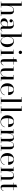

<svg xmlns="http://www.w3.org/2000/svg" viewBox="3014 -3814 810 6878"><g transform="rotate(90 3419.0 -375.0)"><path d="M35 -13.5H98.5V-736.5H35V-750H188.5V-308Q196.5 -348 215.5 -385Q234.5 -422 267.8 -446Q301 -470 353 -470Q410.5 -470 440.5 -450.2Q470.5 -430.5 481.2 -396.5Q492 -362.5 492 -319V-13.5H555.5V0H340V-13.5H403.5V-305.5Q403.5 -347.5 399.8 -380.8Q396 -414 383 -433.2Q370 -452.5 342.5 -452.5Q297.5 -452.5 267.5 -429.5Q237.5 -406.5 220.2 -370.8Q203 -335 195.8 -295.8Q188.5 -256.5 188.5 -224V-13.5H251.5V0H35Z M856.5 -255H922V-304.5Q922 -340.5 916.2 -374.8Q910.5 -409 891.5 -431.2Q872.5 -453.5 832.5 -453.5Q802.5 -453.5 771.5 -445.2Q740.5 -437 718.5 -420.5Q722 -421 725.5 -421Q747 -421 764.8 -407.2Q782.5 -393.5 782.5 -368Q782.5 -338 764.2 -324.5Q746 -311 725.5 -311Q702.5 -311 686.8 -325Q671 -339 671 -366Q671 -397 697 -420Q723 -443 764 -455.5Q805 -468 850.5 -468Q919.5 -468 953.8 -444Q988 -420 999.2 -382.5Q1010.5 -345 1010.5 -304.5V-54Q1010.5 -37 1016.5 -24.8Q1022.5 -12.5 1042.5 -12.5Q1057 -12.5 1074.5 -25.5Q1092 -38.5 1102 -59.5L1109 -47Q1095.5 -22.5 1070.2 -6.2Q1045 10 1010.5 10Q975.5 10 948.8 -8Q922 -26 922 -76.5V-109Q908.5 -54.5 872.8 -22.2Q837 10 778.5 10Q713.5 10 674.8 -23.2Q636 -56.5 636 -113.5Q636 -180.5 693 -217.8Q750 -255 856.5 -255ZM808.5 -13Q837 -13 863 -31.2Q889 -49.5 905.5 -87Q922 -124.5 922 -182V-243.5H856.5Q812.5 -243.5 786 -224Q759.5 -204.5 747.8 -175.8Q736 -147 736 -119.5Q736 -94.5 743.2 -70Q750.5 -45.5 766.5 -29.2Q782.5 -13 808.5 -13Z M1211.5 -736.5H1148V-750H1301.5V-321.5Q1318 -389 1359 -429Q1400 -469 1460 -469Q1513.5 -469 1561 -440.5Q1608.5 -412 1638.2 -358.5Q1668 -305 1668 -230Q1668 -155 1638.2 -101.2Q1608.5 -47.5 1561 -18.8Q1513.5 10 1460 10Q1400 10 1359 -30.5Q1318 -71 1301.5 -138.5V0H1148V-13.5H1211.5ZM1301.5 -230Q1301.5 -159 1321 -110Q1340.5 -61 1372.8 -35.5Q1405 -10 1443 -10Q1503 -10 1533.8 -69.8Q1564.5 -129.5 1564.5 -230Q1564.5 -330.5 1533.8 -389.8Q1503 -449 1443 -449Q1405 -449 1372.8 -423.8Q1340.5 -398.5 1321 -349.8Q1301.5 -301 1301.5 -230Z M1796 -700Q1796 -725 1813.8 -742.5Q1831.5 -760 1856 -760Q1881 -760 1898.5 -742.5Q1916 -725 1916 -700Q1916 -675.5 1898.5 -657.8Q1881 -640 1856 -640Q1831.5 -640 1813.8 -657.8Q1796 -675.5 1796 -700ZM1757.5 -13.5H1821V-446.5H1757.5V-460H1911V-13.5H1974V0H1757.5Z M2324.5 -90Q2305 -46.5 2272.5 -19.8Q2240 7 2193 7Q2152 7 2131.8 -11Q2111.5 -29 2104.8 -56.5Q2098 -84 2098 -111V-446.5H2029V-460H2098V-560Q2120.5 -560 2146.8 -569.5Q2173 -579 2188 -590V-460H2295V-446.5H2188V-82.5Q2188 -45 2197 -32.2Q2206 -19.5 2226.5 -19.5Q2252 -19.5 2275.5 -43Q2299 -66.5 2313 -96.5Z M2824 -13.5H2887.5V0H2734V-151Q2726 -111 2707.5 -74.2Q2689 -37.5 2655.5 -13.8Q2622 10 2568.5 10Q2510.5 10 2480.5 -9.8Q2450.5 -29.5 2439.8 -63.5Q2429 -97.5 2429 -141V-446.5H2365.5V-460H2519V-154.5Q2519 -112.5 2522.8 -79.2Q2526.5 -46 2539.5 -26.8Q2552.5 -7.5 2580 -7.5Q2625 -7.5 2655 -30.5Q2685 -53.5 2702.2 -89.2Q2719.5 -125 2726.8 -164.2Q2734 -203.5 2734 -236V-446.5H2663.5V-460H2824Z M3392 -135Q3372.5 -72.5 3323 -31.2Q3273.5 10 3191 10Q3127 10 3075 -18.8Q3023 -47.5 2992.5 -101.2Q2962 -155 2962 -230Q2962 -305 2991.2 -358.8Q3020.5 -412.5 3071 -441.2Q3121.5 -470 3186 -470Q3259.5 -470 3303.5 -440.8Q3347.5 -411.5 3367.2 -364.2Q3387 -317 3387 -262.5H3066.5Q3065.5 -247 3065.5 -230Q3065.5 -173 3076.5 -121.5Q3087.5 -70 3115.8 -37.5Q3144 -5 3197 -5Q3268 -5 3313 -42.2Q3358 -79.5 3377 -135ZM3186 -456.5Q3144.5 -456.5 3119.5 -431.5Q3094.5 -406.5 3082.5 -365.2Q3070.5 -324 3067 -276H3281Q3281.5 -302.5 3278.5 -333.5Q3275.5 -364.5 3266 -392.5Q3256.5 -420.5 3237.5 -438.5Q3218.5 -456.5 3186 -456.5Z M3457.5 -13.5H3541V-736.5H3457.5V-750H3630.5V-13.5H3714V0H3457.5Z M3783.5 -13.5H3867V-736.5H3783.5V-750H3956.5V-13.5H4040V0H3783.5Z M4540 -135Q4520.5 -72.5 4471 -31.2Q4421.5 10 4339 10Q4275 10 4223 -18.8Q4171 -47.5 4140.5 -101.2Q4110 -155 4110 -230Q4110 -305 4139.2 -358.8Q4168.5 -412.5 4219 -441.2Q4269.5 -470 4334 -470Q4407.5 -470 4451.5 -440.8Q4495.5 -411.5 4515.2 -364.2Q4535 -317 4535 -262.5H4214.5Q4213.5 -247 4213.5 -230Q4213.5 -173 4224.5 -121.5Q4235.5 -70 4263.8 -37.5Q4292 -5 4345 -5Q4416 -5 4461 -42.2Q4506 -79.5 4525 -135ZM4334 -456.5Q4292.5 -456.5 4267.5 -431.5Q4242.5 -406.5 4230.5 -365.2Q4218.5 -324 4215 -276H4429Q4429.5 -302.5 4426.5 -333.5Q4423.5 -364.5 4414 -392.5Q4404.5 -420.5 4385.5 -438.5Q4366.5 -456.5 4334 -456.5Z M4605.5 -13.5H4669V-446.5H4605.5V-460H4757.5V-305.5Q4765 -346 4783 -383.8Q4801 -421.5 4832.5 -445.8Q4864 -470 4912.5 -470Q4963.5 -470 4991.8 -450.2Q5020 -430.5 5031.2 -396.5Q5042.5 -362.5 5042.5 -319V-315Q5050.5 -353.5 5068 -389Q5085.5 -424.5 5116 -447.2Q5146.5 -470 5194 -470Q5245 -470 5274 -450.2Q5303 -430.5 5315.2 -396.5Q5327.5 -362.5 5327.5 -319V-13.5H5390.5V0H5175.5V-13.5H5238.5V-308Q5238.5 -350 5234.8 -382.8Q5231 -415.5 5218.5 -434Q5206 -452.5 5179 -452.5Q5139 -452.5 5112.8 -429.5Q5086.5 -406.5 5071 -370.8Q5055.5 -335 5049 -296.2Q5042.5 -257.5 5042.5 -226V-13.5H5106V0H4891V-13.5H4954V-308Q4954 -350 4951 -382.8Q4948 -415.5 4936 -434Q4924 -452.5 4897 -452.5Q4858 -452.5 4831 -429.5Q4804 -406.5 4788 -370.8Q4772 -335 4764.8 -296.2Q4757.5 -257.5 4757.5 -226V-13.5H4820.5V0H4605.5Z M5891 -135Q5871.5 -72.5 5822 -31.2Q5772.5 10 5690 10Q5626 10 5574 -18.8Q5522 -47.5 5491.5 -101.2Q5461 -155 5461 -230Q5461 -305 5490.2 -358.8Q5519.5 -412.5 5570 -441.2Q5620.5 -470 5685 -470Q5758.5 -470 5802.5 -440.8Q5846.5 -411.5 5866.2 -364.2Q5886 -317 5886 -262.5H5565.5Q5564.5 -247 5564.5 -230Q5564.5 -173 5575.5 -121.5Q5586.5 -70 5614.8 -37.5Q5643 -5 5696 -5Q5767 -5 5812 -42.2Q5857 -79.5 5876 -135ZM5685 -456.5Q5643.5 -456.5 5618.5 -431.5Q5593.5 -406.5 5581.5 -365.2Q5569.5 -324 5566 -276H5780Q5780.5 -302.5 5777.5 -333.5Q5774.5 -364.5 5765 -392.5Q5755.5 -420.5 5736.5 -438.5Q5717.5 -456.5 5685 -456.5Z M5956.5 -13.5H6020V-446.5H5956.5V-460H6108.5V-308Q6116.5 -348 6135.8 -385Q6155 -422 6188.8 -446Q6222.5 -470 6275 -470Q6333.5 -470 6363.2 -450.2Q6393 -430.5 6403.2 -396.5Q6413.5 -362.5 6413.5 -319V-13.5H6477V0H6261.5V-13.5H6325V-305.5Q6325 -347.5 6321.2 -380.8Q6317.5 -414 6304.5 -433.2Q6291.5 -452.5 6264 -452.5Q6219 -452.5 6188.8 -429.5Q6158.5 -406.5 6141 -370.8Q6123.5 -335 6116 -295.8Q6108.5 -256.5 6108.5 -224V-13.5H6171.5V0H5956.5Z M6822 -90Q6802.5 -46.5 6770 -19.8Q6737.5 7 6690.5 7Q6649.5 7 6629.2 -11Q6609 -29 6602.2 -56.5Q6595.5 -84 6595.5 -111V-446.5H6526.5V-460H6595.5V-560Q6618 -560 6644.2 -569.5Q6670.5 -579 6685.5 -590V-460H6792.5V-446.5H6685.5V-82.5Q6685.5 -45 6694.5 -32.2Q6703.5 -19.5 6724 -19.5Q6749.5 -19.5 6773 -43Q6796.5 -66.5 6810.5 -96.5Z"/></g></svg>

Font: Bodoni* 16
Style: Regular
Weight: 400
Version: Version 2.2